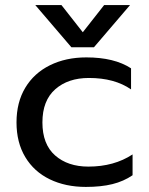

<svg xmlns="http://www.w3.org/2000/svg" viewBox="-20 -721 587 756"><path d="M119 -701H222L306 -594L390 -701H492L350 -535H261ZM45 -239Q45 -318 79.5 -375.5Q114 -433 176.5 -464Q239 -495 320 -495Q430 -495 496 -452V-369Q431 -414 330 -414Q248 -414 197.5 -369.5Q147 -325 147 -239Q147 -153 197 -109Q247 -65 328 -65Q429 -65 502 -113V-31Q467 -7 422.5 4Q378 15 318 15Q238 15 176 -15Q114 -45 79.5 -102.5Q45 -160 45 -239Z"/></svg>

Font: Prompt
Style: Regular
Weight: 400
Designer: Katatrad Team
Foundry: CadsonDemak
Version: Version 1.001